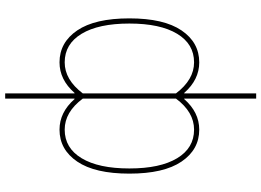

<svg xmlns="http://www.w3.org/2000/svg" viewBox="-154 -636 1010 742"><g transform="rotate(90 351.0 -265.0)"><path d="M361 220H341V-48H339Q288 10 221 10Q144 10 97.5 -58.5Q51 -127 51 -260Q51 -393 97.5 -461.5Q144 -530 221 -530Q288 -530 339 -472H341V-750H361V-472H363Q414 -530 481 -530Q558 -530 604.5 -461.5Q651 -393 651 -260Q651 -127 604.5 -58.5Q558 10 481 10Q414 10 363 -48H361ZM481 -510Q413 -510 361 -440V-80Q413 -10 481 -10Q552 -10 591.5 -75.5Q631 -141 631 -260Q631 -379 591.5 -444.5Q552 -510 481 -510ZM221 -10Q288 -10 341 -80V-440Q288 -510 221 -510Q150 -510 110.5 -444.5Q71 -379 71 -260Q71 -141 110.5 -75.5Q150 -10 221 -10Z"/></g></svg>

Font: Mplus 1p Thin
Style: Regular
Weight: 250
Version: Version 1.061